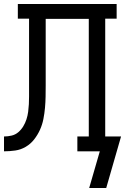

<svg xmlns="http://www.w3.org/2000/svg" viewBox="-20 -755 640 958"><path d="M510 183H425L478 0H366V-74H423V-661H208V-329Q208 -301 207.5 -273Q207 -245 204.5 -217Q202 -189 196.5 -161Q191 -133 179.5 -107.5Q168 -82 150.5 -59.5Q133 -37 108.5 -22.5Q84 -8 56 -4Q28 0 0 0V-74Q19 -74 38 -78.5Q57 -83 71.5 -95.5Q86 -108 96 -124.5Q106 -141 112 -159.5Q118 -178 120.5 -197Q123 -216 124 -235Q125 -254 125 -273.5Q125 -293 125 -312V-662H69V-735H562V-662H505V-74H584Z"/></svg>

Font: Iosevka Plex Etoile
Style: Regular
Weight: 400
Designer: Belleve Invis
Foundry: Belleve Invis
Version: Version 25.1.1; ttfautohint (v1.8.4)